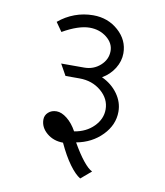

<svg xmlns="http://www.w3.org/2000/svg" viewBox="-89 -749 827 964"><g transform="rotate(10 324.0 -267.0)"><path d="M385.7 142.6Q359.4 127 329.1 85.4Q298.8 43.9 269.5 -19.5Q220.7 -19.5 186.5 -48.3Q152.3 -77.1 152.3 -117.2Q152.3 -138.7 168.9 -153.8Q185.5 -168.9 210.9 -168.9Q236.3 -168.9 264.6 -146.5Q293 -124 314.5 -85Q375 -94.7 413.1 -133.3Q451.2 -171.9 451.2 -220.7Q451.2 -274.4 405.8 -313Q360.4 -351.6 294.9 -351.6H223.6L191.4 -409.2H308.6Q356.4 -409.2 390.6 -439.9Q424.8 -470.7 424.8 -513.7Q424.8 -553.7 388.7 -582.5Q352.5 -611.3 301.8 -611.3Q273.4 -611.3 238.8 -599.6Q204.1 -587.9 165 -565.4L132.8 -611.3Q169.9 -642.6 214.8 -659.2Q259.8 -675.8 308.6 -675.8Q383.8 -675.8 437 -628.4Q490.2 -581.1 490.2 -513.7Q490.2 -473.6 467.3 -436.5Q444.3 -399.4 405.3 -377Q456.1 -353.5 486.3 -311.5Q516.6 -269.5 516.6 -220.7Q516.6 -153.3 464.8 -100.1Q413.1 -46.9 334 -32.2Q365.2 22.5 392.1 55.7Q418.9 88.9 438.5 97.7Z"/></g></svg>

Font: Lohit Devanagari
Style: Regular
Weight: 400
Version: 2.95.4